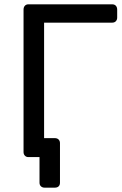

<svg xmlns="http://www.w3.org/2000/svg" viewBox="-20 -720 561 880"><path d="M87.9 -22.9V-675.8Q87.9 -687 94 -693.6Q100.1 -700.2 109.9 -700.2H494.1Q504.9 -700.2 511 -693.6Q517.1 -687 517.1 -675.8V-639.2Q517.1 -629.4 511 -622.8Q504.9 -616.2 494.1 -616.2H182.1V-86.9H231Q242.2 -86.9 248.5 -80.6Q254.9 -74.2 254.9 -64V117.2Q254.9 128.4 248.5 134.3Q242.2 140.1 231 140.1H184.1Q174.3 140.1 167.7 134Q161.1 127.9 161.1 117.2V0H109.9Q100.1 0 94 -6.6Q87.9 -13.2 87.9 -22.9Z"/></svg>

Font: Rubik AZ
Style: Regular
Weight: 400
Designer: Hubert and Fischer
Foundry: Hubert & Fischer
Version: Version 2.000